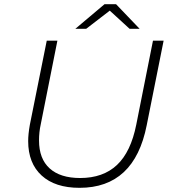

<svg xmlns="http://www.w3.org/2000/svg" viewBox="-20 -895 833 920"><path d="M115 -219Q115 -252 123 -297L204 -700H255L175 -298Q167 -262 167 -222Q167 -134 218 -88Q269 -42 364 -42Q474 -42 540.5 -104.5Q607 -167 633 -298L713 -700H764L683 -295Q624 5 361 5Q244 5 179.5 -54Q115 -113 115 -219ZM601 -757 506 -844 393 -757H341L481 -875H536L649 -757Z"/></svg>

Font: Idrija
Style: Italic
Weight: 300
Italic angle: -11.3°
Designer: Julieta Ulanovsky
Foundry: Julieta Ulanovsky
Version: Version 7.200